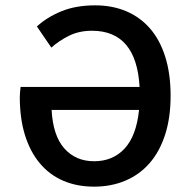

<svg xmlns="http://www.w3.org/2000/svg" viewBox="-20 -686 707 718"><path d="M332 12Q267 12 215.5 -10.5Q164 -33 128 -76.5Q92 -120 73 -182Q54 -244 54 -324Q54 -332 55 -341.5Q56 -351 57 -361H502Q490 -571 324 -571Q276 -571 238.5 -552.5Q201 -534 172 -508L118 -587Q156 -622 210 -644Q264 -666 336 -666Q400 -666 452 -644Q504 -622 541 -579.5Q578 -537 598 -473.5Q618 -410 618 -328Q618 -246 597.5 -182.5Q577 -119 539.5 -76Q502 -33 449 -10.5Q396 12 332 12ZM332 -83Q402 -83 446 -130.5Q490 -178 500 -275H173Q178 -179 220.5 -131Q263 -83 332 -83Z"/></svg>

Font: TT Toshiba Sans Medium
Style: Regular
Weight: 500
Designer: Paul D. Hunt
Foundry: Toshiba Corporation
Version: Version 2.020;PS 2.000;hotconv 1.0.86;makeotf.lib2.5.63406